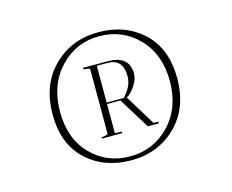

<svg xmlns="http://www.w3.org/2000/svg" viewBox="-69 -805 737 611"><g transform="rotate(-15 299.5 -499.5)"><path d="M295 -289Q206 -289 148 -343Q90 -397 90 -494.5Q90 -592 149.5 -651Q209 -710 298 -710Q387 -710 445 -655.5Q503 -601 503 -503.5Q503 -406 443.5 -347.5Q384 -289 295 -289ZM297 -697Q220 -697 167.5 -641Q115 -585 115 -496.5Q115 -408 166.5 -355Q218 -302 295 -302Q372 -302 425 -357.5Q478 -413 478 -501Q478 -589 426 -643Q374 -697 297 -697ZM266 -482V-386L289 -385L288 -380H222V-384L239 -387Q242 -387 243 -390V-603Q240 -606 239 -606L222 -608V-613H303Q374 -613 374 -553Q374 -534 359.5 -513Q345 -492 332 -486L393 -386L410 -385L409 -380H373L310 -482ZM301 -608H266V-487H322Q352 -517 352 -551Q352 -608 301 -608Z"/></g></svg>

Font: Antic Didone
Style: Regular
Weight: 400
Designer: Santiago Orozco
Foundry: Santiago Orozco
Version: Version 2.000